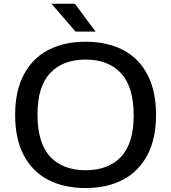

<svg xmlns="http://www.w3.org/2000/svg" viewBox="-20 -966 888 996"><path d="M58.5 -370Q58.5 -494.5 103.8 -579.5Q149 -664.5 231 -707Q313 -749.5 424 -749.5Q536 -749.5 618 -707Q700 -664.5 744.8 -579.2Q789.5 -494 789.5 -370Q789.5 -246 744.2 -161Q699 -76 617 -33.2Q535 9.5 424 9.5Q312.5 9.5 230.2 -33Q148 -75.5 103.2 -160.5Q58.5 -245.5 58.5 -370ZM673.5 -367Q673.5 -515 607.8 -586Q542 -657 424 -657Q306.5 -657 240.5 -587.2Q174.5 -517.5 174.5 -373Q174.5 -224 240 -153.5Q305.5 -83 424 -83Q542.5 -83 608 -152.8Q673.5 -222.5 673.5 -367ZM372 -802 247 -946.5H368.5L476 -802Z"/></svg>

Font: Encode Sans Expanded Medium
Style: Regular
Weight: 500
Width: 7
Designer: Multiple Designers
Foundry: Impallari Type
Version: Version 2.000